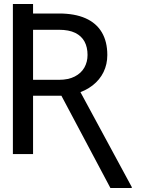

<svg xmlns="http://www.w3.org/2000/svg" viewBox="-20 -776 728 967"><path d="M44.9 -755.9H146.5V-659.2H44.9ZM520.5 -499Q520.5 -452.1 501.5 -413.1Q482.4 -374 446.8 -346.2Q411.1 -318.4 361.3 -303.7L334 -293.9H123V-374H277.3Q324.2 -374 356.4 -390.6Q388.7 -407.2 404.8 -435.5Q420.9 -463.9 420.9 -499Q420.9 -538.1 405.8 -566.4Q390.6 -594.7 358.9 -610.4Q327.1 -626 277.3 -626H146.5V0H44.9V-708H277.3Q356.4 -708 410.6 -684.1Q464.8 -660.2 492.7 -613.3Q520.5 -566.4 520.5 -499ZM278.3 -314.5H383.8L643.6 166V170.9H536.1Z"/></svg>

Font: WEMIX Pretendard Variable
Style: Regular
Weight: 400
Designer: Base glyphs from Inter by Rasmus Andersson; Hangeul glyphs from Noto Sans CJK(Source Han Sans) by Jang Soo-young and Kan
Foundry: Kil Hyung-jin
Version: Version 1.000;Glyphs 3.2 (3208)